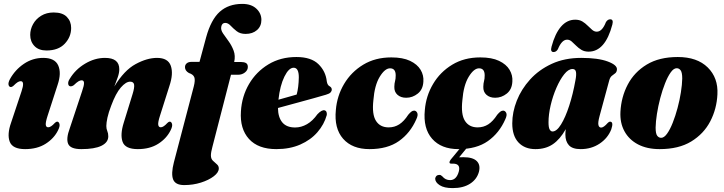

<svg xmlns="http://www.w3.org/2000/svg" viewBox="-20 -755 3714 985"><path d="M218.5 -496Q178.5 -496 156.8 -518.8Q135 -541.5 135 -576Q135 -604.5 149.5 -631Q164 -657.5 191.2 -674.2Q218.5 -691 255.5 -691Q301 -691 323 -668.2Q345 -645.5 345 -611.5Q345 -565.5 312.2 -530.8Q279.5 -496 218.5 -496ZM224 -160.5Q213.5 -128 214.8 -115Q216 -102 227.5 -102Q241 -102 261 -124Q268 -131 273 -131Q281.5 -131 285 -119.5Q288.5 -108 278 -87Q257.5 -45 214.2 -17.5Q171 10 109 10Q44.5 10 30 -27.8Q15.5 -65.5 37 -126L90.5 -286.5Q108 -338.5 86.5 -338.5Q79 -338.5 70.8 -333.5Q62.5 -328.5 48 -314Q41 -308.5 36 -308.5Q27 -308.5 24 -319.2Q21 -330 31 -349Q57.5 -397 102.5 -427.5Q147.5 -458 202 -458Q261.5 -458 278.8 -419Q296 -380 275.5 -319.5Z M343.5 -312Q332 -312 330 -324Q328 -336 338 -351Q366.5 -398.5 416.2 -428.2Q466 -458 518.5 -458Q592 -458 592 -400Q592 -381 583.8 -357.8Q575.5 -334.5 566.5 -311Q617 -394.5 675.8 -426.2Q734.5 -458 785.5 -458Q842 -458 856.2 -417.5Q870.5 -377 849 -313.5L800.5 -160.5Q790 -128 791.8 -115Q793.5 -102 805 -102Q818.5 -102 838.5 -124Q845.5 -131 850.5 -131Q859 -131 862.5 -119.5Q866 -108 855.5 -87Q835 -45 792 -17.5Q749 10 687 10Q622.5 10 609 -27.2Q595.5 -64.5 615 -126L660.5 -273.5Q670.5 -306 668 -321Q665.5 -336 647.5 -336Q626 -336 600 -306.2Q574 -276.5 550.5 -213Q537 -178 531.2 -151.5Q525.5 -125 525.5 -108.5Q525.5 -94 530.5 -82.5Q535.5 -71 535.5 -55.5Q535.5 -24.5 500.5 -7.2Q465.5 10 397 10Q341.5 10 329.8 -16.8Q318 -43.5 338 -97L401 -286.5Q412 -318 411 -330.5Q410 -343 399 -343Q391.5 -343 382.5 -337.8Q373.5 -332.5 358 -317.5Q349.5 -312 343.5 -312Z M929 -410.5Q929 -422.5 937.8 -430Q946.5 -437.5 961.5 -437.5H1003.5L1037.5 -563.5Q1062.5 -654.5 1107.5 -694.8Q1152.5 -735 1223 -735Q1269 -735 1295 -710.8Q1321 -686.5 1321 -653Q1321 -620.5 1298.5 -600.8Q1276 -581 1240 -581Q1212 -581 1194.2 -595Q1176.5 -609 1163.2 -623.2Q1150 -637.5 1135.5 -637.5Q1118.5 -637.5 1115 -617.5Q1112 -601.5 1124.2 -583.5Q1136.5 -565.5 1152.5 -543.8Q1168.5 -522 1178.5 -495.5Q1188.5 -469 1181.5 -437H1215.5Q1232.5 -437 1242 -431.5Q1251.5 -426 1251.5 -411.5Q1251.5 -395 1236.5 -383.2Q1221.5 -371.5 1201.5 -371.5H1165L1069.5 -1Q1062 26.5 1062 42.5Q1062 59.5 1072 69.2Q1082 79 1092.2 87.5Q1102.5 96 1102.5 109Q1102.5 129.5 1076.8 149.2Q1051 169 1010.5 181.8Q970 194.5 925 194.5Q879.5 194.5 868.2 165.5Q857 136.5 872 78L974 -311Q982.5 -344 976.8 -358.8Q971 -373.5 949 -380.5Q929 -392 929 -410.5Z M1656.5 -165Q1643 -116.5 1608.5 -76.8Q1574 -37 1520.5 -13.5Q1467 10 1397.5 10Q1304.5 10 1257.2 -42.2Q1210 -94.5 1216 -183.5Q1220.5 -260.5 1257.5 -323.8Q1294.5 -387 1357 -424.8Q1419.5 -462.5 1500.5 -462.5Q1576 -462.5 1613.5 -426Q1651 -389.5 1656.5 -337.5Q1659.5 -317.5 1672.5 -311.5Q1682 -305.5 1682 -295.5Q1682 -287.5 1675.8 -280.8Q1669.5 -274 1652 -269Q1631 -262.5 1589 -251Q1547 -239.5 1497.8 -226Q1448.5 -212.5 1406 -201Q1406.5 -153.5 1428.2 -127.2Q1450 -101 1494 -101Q1525.5 -101 1554.8 -117.8Q1584 -134.5 1608.5 -169Q1631.5 -193 1645.5 -189Q1653 -186.5 1655.2 -179.8Q1657.5 -173 1656.5 -165ZM1486.5 -407.5Q1461.5 -407.5 1439 -361.8Q1416.5 -316 1408.5 -243.5Q1433.5 -250.5 1458.2 -257.5Q1483 -264.5 1502 -270Q1512 -306 1513 -358Q1513 -407.5 1486.5 -407.5Z M1981 -404.5Q1954.5 -404.5 1928 -361Q1901.5 -317.5 1895.5 -240.5Q1887.5 -168.5 1908.8 -135Q1930 -101.5 1974 -101.5Q2004 -101.5 2028.2 -117Q2052.5 -132.5 2074.5 -166.5Q2083.5 -177 2090.2 -182.2Q2097 -187.5 2105 -187.5Q2115 -187 2120.5 -176Q2126 -165 2116 -143.5Q2085 -72.5 2026.5 -31.2Q1968 10 1875.5 10Q1787 10 1740.2 -43.2Q1693.5 -96.5 1703 -191Q1709 -263 1745.2 -324.2Q1781.5 -385.5 1843.2 -423Q1905 -460.5 1987.5 -460.5Q2046.5 -460.5 2083.8 -442.8Q2121 -425 2137.8 -396.8Q2154.5 -368.5 2152 -336.5Q2150 -296 2123.2 -274.8Q2096.5 -253.5 2064 -253.5Q2036 -253.5 2019 -268.8Q2002 -284 2003 -310Q2003.5 -328.5 2006.8 -339.2Q2010 -350 2010 -368.5Q2010 -404.5 1981 -404.5Z M2437.5 -404.5Q2411 -404.5 2384.5 -361Q2358 -317.5 2352 -240.5Q2344 -168.5 2365.2 -135Q2386.5 -101.5 2430.5 -101.5Q2460.5 -101.5 2484.8 -117Q2509 -132.5 2531 -166.5Q2540 -177 2546.8 -182.2Q2553.5 -187.5 2561.5 -187.5Q2571.5 -187 2577 -176Q2582.5 -165 2572.5 -143.5Q2541.5 -72.5 2483 -31.2Q2424.5 10 2332 10Q2243.5 10 2196.8 -43.2Q2150 -96.5 2159.5 -191Q2165.5 -263 2201.8 -324.2Q2238 -385.5 2299.8 -423Q2361.5 -460.5 2444 -460.5Q2503 -460.5 2540.2 -442.8Q2577.5 -425 2594.2 -396.8Q2611 -368.5 2608.5 -336.5Q2606.5 -296 2579.8 -274.8Q2553 -253.5 2520.5 -253.5Q2492.5 -253.5 2475.5 -268.8Q2458.5 -284 2459.5 -310Q2460 -328.5 2463.2 -339.2Q2466.5 -350 2466.5 -368.5Q2466.5 -404.5 2437.5 -404.5ZM2350 -6H2383L2335.5 52Q2345 51.5 2358 51.5Q2406 51.5 2426 71.5Q2446 91.5 2437 126.5Q2426.5 165 2391.5 187.5Q2356.5 210 2302.5 210Q2258.5 210 2235.8 195.2Q2213 180.5 2212.5 161.5Q2215.5 143.5 2231.5 142.5Q2237.5 141.5 2241.5 143.8Q2245.5 146 2249.5 150Q2265 169 2289 169Q2322 169 2334 124Q2344 84.5 2304 84.5H2295.5Q2286.5 84.5 2286 78.8Q2285.5 73 2292 64Z M3056 -160Q3047 -127 3050 -113.8Q3053 -100.5 3064 -100.5Q3077 -100.5 3097.5 -124Q3104.5 -131 3109 -131Q3129.5 -131 3116 -91.5Q3098.5 -46.5 3056.2 -18.2Q3014 10 2959 10Q2916.5 10 2898.5 -10Q2880.5 -30 2880.5 -64.5Q2880.5 -76.5 2882.5 -92.5Q2853 -40 2816 -15Q2779 10 2727 10Q2672 10 2640 -24Q2608 -58 2608 -122Q2608 -179.5 2631.2 -238.5Q2654.5 -297.5 2699.5 -347.2Q2744.5 -397 2810.5 -427.5Q2876.5 -458 2962 -458Q3048.5 -458 3098 -439.5Q3147.5 -421 3145 -398Q3144 -385 3136 -379Q3128 -373 3119 -366Q3110 -359 3105.5 -342.5ZM2794 -127.5Q2794 -100.5 2800 -90.5Q2806 -80.5 2814.5 -80.5Q2836 -80.5 2858.2 -116.5Q2880.5 -152.5 2900 -212.2Q2919.5 -272 2932 -342.5Q2937.5 -369.5 2935 -385.2Q2932.5 -401 2917 -401Q2896 -401 2874.5 -374Q2853 -347 2834.5 -304.5Q2816 -262 2805 -215Q2794 -168 2794 -127.5ZM2999.5 -490Q2978.5 -490 2963 -499.2Q2947.5 -508.5 2935.5 -520.8Q2923.5 -533 2912.8 -542.2Q2902 -551.5 2889.5 -551.5Q2862 -551.5 2842 -502.5Q2833.5 -488 2820 -488Q2802 -488 2809.5 -515.5Q2827.5 -583 2858.2 -618.5Q2889 -654 2931 -654Q2952.5 -654 2967.8 -644.8Q2983 -635.5 2995 -623.2Q3007 -611 3018 -601.8Q3029 -592.5 3041.5 -592.5Q3069.5 -592.5 3088.5 -641.5Q3097.5 -656 3110.5 -656Q3128.5 -656 3121.5 -629Q3085 -490 2999.5 -490Z M3457 -462.5Q3556.5 -462.5 3610.8 -409Q3665 -355.5 3660.5 -271Q3657 -196.5 3623.8 -132.5Q3590.5 -68.5 3526.2 -29.2Q3462 10 3364 10Q3299.5 10 3253.2 -14.2Q3207 -38.5 3183.5 -81.8Q3160 -125 3163 -181.5Q3167 -257.5 3200.5 -321.2Q3234 -385 3298 -423.8Q3362 -462.5 3457 -462.5ZM3372 -48Q3387 -48 3402.2 -69.2Q3417.5 -90.5 3431.2 -125.2Q3445 -160 3456 -201Q3467 -242 3473.2 -281.8Q3479.5 -321.5 3480 -352Q3480 -383 3472 -394Q3464 -405 3451.5 -405Q3436 -405 3420.8 -383.5Q3405.5 -362 3391.8 -327.2Q3378 -292.5 3367.2 -251.5Q3356.5 -210.5 3350.2 -170.8Q3344 -131 3343.5 -100.5Q3343.5 -69.5 3351.5 -58.8Q3359.5 -48 3372 -48Z"/></svg>

Font: Fraunces 144pt Soft Black
Style: Italic
Weight: 900
Italic angle: -16°
Version: Version 1.000;[b76b70a41]